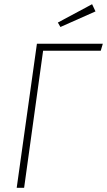

<svg xmlns="http://www.w3.org/2000/svg" viewBox="-20 -889 507 909"><path d="M432.1 -835 266.1 -761.2 253.9 -782.2 416 -869.1ZM466.8 -682.1 457 -648.9H184.1L94.2 0H59.1L154.8 -682.1Z"/></svg>

Font: Fira Sans Compressed UltraLight
Style: Italic
Weight: 200
Width: 3
Italic angle: -8°
Designer: Carrois Corporate & Edenspiekermann AG
Foundry: Carrois Corporate GbR & Edenspiekermann AG
Version: Version 4.203;PS 004.203;hotconv 1.0.88;makeotf.lib2.5.64775